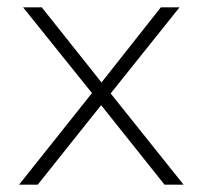

<svg xmlns="http://www.w3.org/2000/svg" viewBox="-20 -504 552 524"><path d="M32 0 231 -250 43 -484H94L257 -279L419 -484H470L282 -249L481 0H429L256 -217L83 0Z"/></svg>

Font: Nunito Sans ExtraLight
Style: Regular
Weight: 200
Designer: Vernon Adams
Foundry: Vernon Adams
Version: Version 3.006; ttfautohint (v1.8.3)